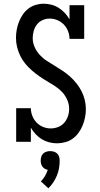

<svg xmlns="http://www.w3.org/2000/svg" viewBox="-20 -763 540 1033"><path d="M286 8Q265 8 244 2.5Q223 -3 205 -14Q187 -25 172 -41Q157 -57 146 -76V0H67V-181H146Q146 -160 154 -139.5Q162 -119 177 -103.5Q192 -88 212 -80Q232 -72 253 -72Q273 -72 292.5 -79.5Q312 -87 325.5 -102.5Q339 -118 345.5 -137.5Q352 -157 352 -178Q352 -203 341.5 -226.5Q331 -250 314 -268Q297 -286 275.5 -300Q254 -314 232.5 -326.5Q211 -339 190.5 -353.5Q170 -368 151 -384.5Q132 -401 116 -420.5Q100 -440 89 -462.5Q78 -485 72 -509.5Q66 -534 66 -559Q66 -582 70 -603.5Q74 -625 82 -645.5Q90 -666 102.5 -684.5Q115 -703 132.5 -716.5Q150 -730 171.5 -736.5Q193 -743 215 -743Q236 -743 257 -737.5Q278 -732 296 -720.5Q314 -709 328.5 -693.5Q343 -678 354 -659V-735H433V-554H354Q354 -575 346 -595.5Q338 -616 323.5 -631Q309 -646 289 -654.5Q269 -663 248 -663Q228 -663 209.5 -655Q191 -647 179 -631.5Q167 -616 161.5 -597Q156 -578 156 -558Q156 -533 166.5 -509.5Q177 -486 194 -467.5Q211 -449 232 -435.5Q253 -422 274.5 -409Q296 -396 317 -382Q338 -368 357 -351Q376 -334 391.5 -314.5Q407 -295 418.5 -272.5Q430 -250 436 -225.5Q442 -201 442 -176Q442 -154 437.5 -131.5Q433 -109 424.5 -88Q416 -67 402.5 -48.5Q389 -30 371 -17Q353 -4 331 2Q309 8 286 8ZM240 250 200 213Q213 200 222 184Q231 168 237 151Q228 149 220.5 144.5Q213 140 208 133Q203 126 201 117.5Q199 109 199 101Q199 91 202 80.5Q205 70 212.5 63Q220 56 230 53Q240 50 250 50Q260 50 270 53Q280 56 287.5 63Q295 70 298 80.5Q301 91 301 101Q301 122 297.5 142.5Q294 163 286 182Q278 201 266.5 218.5Q255 236 240 250Z"/></svg>

Font: Iosevka Curly Slab Medium
Style: Regular
Weight: 500
Monospace: yes
Designer: Belleve Invis
Foundry: Belleve Invis
Version: Version 22.1.2; ttfautohint (v1.8.4)